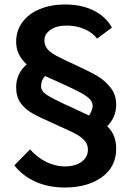

<svg xmlns="http://www.w3.org/2000/svg" viewBox="-20 -730 581 856"><path d="M498 -67Q498 14 434 60Q370 106 269 106Q195 106 137 79.5Q79 53 44 7L114 -64Q147 -27 187.5 -7.5Q228 12 269 12Q315 12 343.5 -8.5Q372 -29 372 -63Q372 -86 357.5 -102.5Q343 -119 319.5 -132Q296 -145 250 -165L213 -182Q153 -208 121.5 -226.5Q90 -245 71 -272Q52 -299 52 -341Q52 -402 99 -443Q52 -485 52 -544Q52 -594 80.5 -632Q109 -670 158.5 -690Q208 -710 270 -710Q344 -710 398 -683Q452 -656 479 -607L413 -558Q391 -586 355 -601Q319 -616 277 -616Q232 -616 205 -597Q178 -578 178 -550Q178 -528 191 -512Q204 -496 232 -481Q260 -466 319 -439Q378 -412 412.5 -392Q447 -372 472.5 -340Q498 -308 498 -264Q498 -236 488.5 -212.5Q479 -189 458 -167Q498 -130 498 -67ZM273 -263Q293 -255 319 -242L377 -215Q393 -240 393 -258Q393 -274 381.5 -287Q370 -300 340 -316.5Q310 -333 250 -360L181 -391Q163 -372 163 -345Q163 -324 188 -307.5Q213 -291 273 -263Z"/></svg>

Font: Sarabun SemiBold
Style: Regular
Weight: 600
Designer: Suppakit Chalermlarp | Katatrad Co.,Ltd.
Foundry: Cadson Demak Co.,Ltd.
Version: Version 1.000; ttfautohint (v1.6)